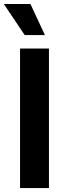

<svg xmlns="http://www.w3.org/2000/svg" viewBox="-42 -953 328 973"><path d="M206.1 0H59.6V-707H206.1ZM-22.5 -932.6H112.3L185.5 -775.4H83Z"/></svg>

Font: WEMIX Pretendard
Style: Bold
Weight: 700
Designer: Base glyphs from Inter by Rasmus Andersson; Hangeul glyphs from Noto Sans CJK(Source Han Sans) by Jang Soo-young and Kan
Foundry: Kil Hyung-jin
Version: Version 1.000